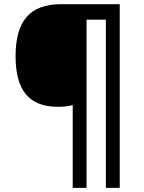

<svg xmlns="http://www.w3.org/2000/svg" viewBox="-20 -780 695 927"><path d="M558.1 -759.8H274.9C124 -759.8 55.2 -678.2 55.2 -508.8C55.2 -345.2 119.1 -264.2 259.8 -264.2C287.1 -264.2 311 -267.1 331.1 -272.9V127H397.9V-685.1H491.2V127H558.1Z"/></svg>

Font: Sahel SemiBold
Style: Bold
Weight: 600
Foundry: Saber Rastikerdar (saber.rastikerdar@gmail.com)
Version: Version 3.4.0